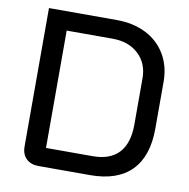

<svg xmlns="http://www.w3.org/2000/svg" viewBox="-79 -777 841 854"><g transform="rotate(10 341.5 -350.0)"><path d="M74 -75V-700H379Q455 -700 512.5 -671Q570 -642 601.5 -588.5Q633 -535 633 -466V-254Q633 -129 569.5 -64.5Q506 0 383 0H150Q115 0 94.5 -20Q74 -40 74 -75ZM380 -85Q458 -85 498 -128Q538 -171 538 -256V-464Q538 -532 493.5 -573.5Q449 -615 376 -615H169V-85Z"/></g></svg>

Font: Bai Jamjuree Medium
Style: Regular
Weight: 500
Version: Version 1.000; ttfautohint (v1.6)